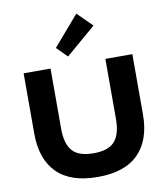

<svg xmlns="http://www.w3.org/2000/svg" viewBox="-118 -1261 1193 1369"><g transform="rotate(-10 478.5 -577.0)"><path d="M872.1 -810.1V-374Q872.1 -189.5 773.7 -89.8Q675.3 9.8 479 9.8Q282.2 9.8 183.6 -89.4Q85 -188.5 85 -374V-810.1H279.8V-375Q279.8 -264.2 325.4 -213.1Q371.1 -162.1 479 -162.1Q585 -162.1 630.9 -213.4Q676.8 -264.6 676.8 -375V-810.1ZM528.8 -1164.1 634.8 -1059.1 418 -873 342.8 -948.2Z"/></g></svg>

Font: Sinkin Sans 800 Black
Style: Regular
Weight: 900
Designer: Keith Bates
Foundry: K-Type
Version: Sinkin Sans (version 1.0)  by Keith Bates   •   © 2014   www